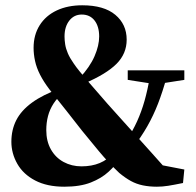

<svg xmlns="http://www.w3.org/2000/svg" viewBox="-20 -691 743 726"><path d="M223 15Q158 15 113 -8.5Q68 -32 45.5 -71.5Q23 -111 23 -155Q23 -200 41.5 -236.5Q60 -273 101 -303Q142 -333 209 -357L210 -359L221 -341Q197 -322 182.5 -299.5Q168 -277 161.5 -252Q155 -227 155 -199Q155 -157 172.5 -126Q190 -95 220.5 -78.5Q251 -62 288 -62Q327 -62 357 -74.5Q387 -87 407 -111L433 -93L434 -91Q417 -66 390.5 -41.5Q364 -17 323.5 -1Q283 15 223 15ZM480 -129 446 -154H455Q482 -196 498.5 -232.5Q515 -269 526.5 -309.5Q538 -350 547 -402H611Q595 -344 577.5 -299Q560 -254 537 -213.5Q514 -173 480 -129ZM559 -374 463 -389V-425H677V-389L581 -374ZM573 15Q545 15 520.5 10Q496 5 475 -6.5Q454 -18 431 -37Q390 -76 355 -118Q320 -160 290 -197Q257 -240 234 -268.5Q211 -297 195 -317.5Q179 -338 167 -353Q145 -382 131.5 -408.5Q118 -435 112.5 -460.5Q107 -486 107 -510Q107 -559 130 -595.5Q153 -632 194.5 -651.5Q236 -671 291 -671Q373 -671 416 -635Q459 -599 459 -541Q459 -488 420.5 -449.5Q382 -411 300 -376L298 -377L281 -396Q320 -438 337.5 -478.5Q355 -519 355 -553Q355 -591 337.5 -613.5Q320 -636 289 -636Q260 -636 242 -613Q224 -590 224 -553Q224 -539 226.5 -523Q229 -507 236.5 -489.5Q244 -472 258 -452Q268 -437 282 -420Q296 -403 320.5 -374.5Q345 -346 387 -298Q421 -260 449 -229Q477 -198 503 -169Q529 -140 556 -110Q583 -80 614 -45L532 -78L677 -50L672 1Q638 8 616 11.5Q594 15 573 15Z"/></svg>

Font: Source Serif 4 36pt
Style: Bold
Weight: 700
Designer: Frank Grießhammer
Foundry: Adobe Systems Incorporated
Version: Version 4.004;hotconv 1.0.116;makeotfexe 2.5.65601